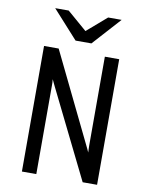

<svg xmlns="http://www.w3.org/2000/svg" viewBox="-98 -985 812 1054"><g transform="rotate(10 308.0 -457.5)"><path d="M98.5 0V-700H180L422 -202Q425.4 -195.5 430.4 -184.8Q435.4 -174.1 438.8 -166Q438.2 -180.1 437.9 -187.9Q437.5 -195.6 437.5 -202.8V-700H517.5V0H437.2L195 -491Q191.2 -498.8 186.1 -509.6Q180.9 -520.5 177.2 -528.5Q178.6 -516.8 178.7 -508.1Q178.8 -499.5 178.8 -491.8V0ZM263.8 -759 122.8 -915H198L308 -820L418 -915H493.2L352.2 -759Z"/></g></svg>

Font: Overpass Mono Light
Style: Regular
Weight: 300
Monospace: yes
Designer: Delve Withrington, Dave Bailey
Foundry: Delve Fonts LLC
Version: Version 4.000